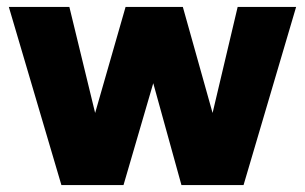

<svg xmlns="http://www.w3.org/2000/svg" viewBox="-20 -535 882 555"><path d="M157.5 0 5.5 -515H180.5L255 -208.5L343 -515H508.5L594.5 -208.5L667 -515H836L684 0H504.5L423 -294.5L337 0Z"/></svg>

Font: Geologica Thin Cursive ExtraBold
Style: Regular
Weight: 800
Version: Version 1.010;gftools[0.9.28]